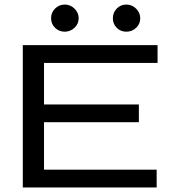

<svg xmlns="http://www.w3.org/2000/svg" viewBox="-20 -822 790 842"><path d="M80 0V-624H671V-546H173V-364H589V-286H173V-78H667V0ZM264 -683Q239 -683 221.5 -700Q204 -717 204 -742Q204 -767 221.5 -784.5Q239 -802 264 -802Q289 -802 307 -784Q325 -766 325 -742Q325 -717 306.5 -700Q288 -683 264 -683ZM534 -683Q509 -683 492 -700Q475 -717 475 -742Q475 -767 492 -784.5Q509 -802 534 -802Q559 -802 577 -784Q595 -766 595 -742Q595 -717 577 -700Q559 -683 534 -683Z"/></svg>

Font: Inconsolata ExtraExpanded Medium
Style: Regular
Weight: 500
Width: 8
Monospace: yes
Designer: Raph Levien, Cyreal, Brenton Simpson
Foundry: Raph Levien, Cyreal, Google
Version: Version 3.001; ttfautohint (v1.8.2.53-6de2)